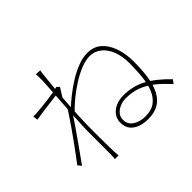

<svg xmlns="http://www.w3.org/2000/svg" viewBox="-166 -1041 1331 1331"><g transform="rotate(-45 500.0 -375.5)"><path d="M938 -54Q889 -109 842.5 -145.5Q796 -182 746 -200.5Q696 -219 634 -219Q604 -219 576.5 -207.5Q549 -196 532 -175.5Q515 -155 515 -128Q515 -81 552.5 -57Q590 -33 642 -33Q702 -33 738 -60Q774 -87 793 -133.5Q812 -180 818.5 -241.5Q825 -303 825 -372Q825 -444 803.5 -496Q782 -548 745.5 -575.5Q709 -603 663 -603Q626 -603 578.5 -584.5Q531 -566 481.5 -535Q432 -504 386 -466Q340 -428 306 -390L309 -433Q341 -463 383.5 -497Q426 -531 474 -561Q522 -591 572 -610.5Q622 -630 668 -630Q731 -630 772 -593Q813 -556 833.5 -494.5Q854 -433 854 -359Q854 -274 843.5 -208Q833 -142 808.5 -97Q784 -52 743.5 -29Q703 -6 644 -6Q604 -6 568.5 -17.5Q533 -29 510.5 -55.5Q488 -82 488 -126Q488 -162 508 -189Q528 -216 562 -230.5Q596 -245 637 -245Q726 -245 800.5 -206.5Q875 -168 959 -81ZM320 -578Q313 -577 288.5 -573.5Q264 -570 231 -566Q198 -562 162.5 -557Q127 -552 96 -547L92 -583Q104 -582 115 -582.5Q126 -583 136 -584Q153 -585 181 -588Q209 -591 241 -595Q273 -599 302 -604Q331 -609 349 -615L368 -597Q359 -583 348.5 -566.5Q338 -550 328 -533Q318 -516 310 -501L307 -417Q289 -387 263 -349Q237 -311 207 -268.5Q177 -226 146.5 -183Q116 -140 89 -102L68 -128Q86 -151 113 -187.5Q140 -224 170 -265.5Q200 -307 228 -347.5Q256 -388 277 -420Q298 -452 306 -468L312 -544ZM313 -718Q313 -731 313 -747Q313 -763 311 -777L352 -775Q349 -760 344.5 -717.5Q340 -675 334.5 -615.5Q329 -556 324.5 -489.5Q320 -423 317 -358.5Q314 -294 314 -242Q314 -192 314 -158Q314 -124 314.5 -93Q315 -62 316 -19Q317 -6 317.5 4.5Q318 15 319 26H283Q284 21 285 7.5Q286 -6 286 -18Q286 -66 286 -98.5Q286 -131 286 -163Q286 -195 286 -242Q286 -264 288 -305Q290 -346 293 -396.5Q296 -447 299.5 -499.5Q303 -552 306 -598.5Q309 -645 311 -677Q313 -709 313 -718Z"/></g></svg>

Font: Noto Sans TC Thin
Style: Regular
Weight: 100
Designer: Ryoko NISHIZUKA 西塚涼子 (kana, bopomofo & ideographs); Paul D. Hunt (Latin, Greek & Cyrillic); Sandoll Communications 산돌커뮤니
Foundry: Adobe
Version: Version 2.004-H2;hotconv 1.0.118;makeotfexe 2.5.65603